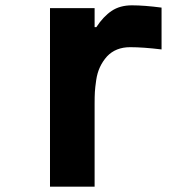

<svg xmlns="http://www.w3.org/2000/svg" viewBox="-20 -697 707 717"><path d="M466.1 -520.8Q412.1 -520.8 379.6 -486.3Q363.3 -468.1 353.2 -446.3Q343.1 -424.5 339.2 -397.5Q335.3 -370.4 334.3 -353.8Q333.3 -337.2 333.3 -309.2V0H166.7V-666.7H333.3V-595.7H339.8Q365.9 -635.4 396.8 -656.2Q427.7 -677.1 472.7 -677.1Q518.2 -677.1 583.3 -668.6V-512.4Q514.3 -520.8 466.1 -520.8Z"/></svg>

Font: TypoPRO Monoid
Style: Bold
Weight: 700
Width: 4
Monospace: yes
Designer: Andreas Larsen (@larsenwork)
Version: Version 0.61